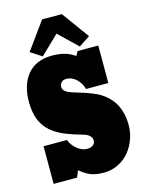

<svg xmlns="http://www.w3.org/2000/svg" viewBox="-151 -1141 952 1246"><g transform="rotate(-15 324.5 -518.5)"><path d="M565.9 -792.5V-540.5H416Q407.2 -578.6 377 -607.9Q346.7 -637.2 310.1 -637.2Q288.6 -637.2 276.4 -626Q264.2 -614.7 264.2 -592.3Q264.2 -577.6 276.1 -566.9Q288.1 -556.2 308.6 -548.3Q329.1 -540.5 355.7 -533Q382.3 -525.4 411.9 -515.1Q441.4 -504.9 470.9 -491.9Q500.5 -479 527.3 -457.8Q554.2 -436.5 575.2 -408.9Q596.2 -381.3 609.1 -340.1Q622.1 -298.8 623 -248Q624 -198.2 607.2 -150.9Q590.3 -103.5 560.3 -66.9Q530.3 -30.3 485.6 -8.1Q440.9 14.2 389.6 14.2Q336.9 14.2 302 0.7Q267.1 -12.7 229 -44.9L211.4 0H53.7V-252.9H210.9Q223.6 -217.3 256.3 -190.2Q289.1 -163.1 324.7 -163.1Q346.2 -163.1 362.1 -174.1Q377.9 -185.1 377.9 -205.1Q377.9 -221.7 367.2 -233.6Q356.4 -245.6 344.2 -251Q332 -256.3 314 -261.2Q285.2 -269.5 263.2 -276.6Q241.2 -283.7 216.3 -293.5Q191.4 -303.2 172.6 -313.2Q153.8 -323.2 134.3 -336.9Q114.7 -350.6 100.6 -365.7Q86.4 -380.9 73.7 -400.6Q61 -420.4 53.2 -442.9Q45.4 -465.3 40.8 -493.2Q36.1 -521 36.1 -553.2Q36.1 -669.4 93 -738.3Q149.9 -807.1 258.8 -807.1Q353 -807.1 411.1 -763.2Q413.1 -769 426.8 -792.5ZM390.1 -1050.3 523.9 -866.7 448.7 -817.4 324.2 -937 199.7 -817.4 124.5 -866.7 257.8 -1050.8Z"/></g></svg>

Font: Bevan
Style: Regular
Weight: 400
Foundry: vernon adams
Version: Version 1.000